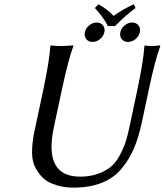

<svg xmlns="http://www.w3.org/2000/svg" viewBox="-20 -858 761 888"><path d="M378.9 -677.2Q368.7 -690.4 372.6 -709Q376.5 -727.5 392.6 -740.7Q408.7 -753.9 427.2 -753.9Q445.8 -753.9 456.3 -740.7Q466.8 -727.5 462.6 -709Q458.5 -690.4 442.6 -677.2Q426.8 -664.1 408 -664.1Q389.2 -664.1 378.9 -677.2ZM543 -677.2Q532.7 -690.4 536.6 -709Q540.5 -727.5 556.6 -740.7Q572.8 -753.9 591.3 -753.9Q609.9 -753.9 620.4 -740.7Q630.9 -727.5 626.7 -709Q622.6 -690.4 606.7 -677.2Q590.8 -664.1 572 -664.1Q553.2 -664.1 543 -677.2ZM615.7 -444.8Q643.1 -574.2 647.9 -645L650.9 -647.9Q661.1 -645 685.1 -645Q685.1 -645 720.7 -647.9L721.2 -645Q696.8 -578.6 668.5 -444.8L636.7 -294.9Q621.6 -223.6 599.4 -171.4Q577.1 -119.1 541 -76.4Q504.9 -33.7 449.2 -12Q393.6 9.8 318.8 9.8Q294.4 9.8 271.2 5.9Q248 2 221.9 -8.3Q195.8 -18.6 177.5 -36.4Q159.2 -54.2 144.3 -81.5Q129.4 -108.9 128.4 -147Q127.4 -185.1 136.2 -235.8L180.7 -444.8Q208 -574.2 212.9 -645L215.8 -647.9Q232.4 -645 266.1 -645L318.8 -647.9L319.3 -645Q294.9 -578.6 266.6 -444.8L229 -269Q180.7 -41 350.6 -41Q399.4 -41 437.3 -55.7Q475.1 -70.3 497.6 -91.1Q520 -111.8 537.6 -146.5Q555.2 -181.2 563.2 -208.7Q571.3 -236.3 580.1 -276.9ZM479 -737.3Q459.5 -776.9 418.9 -820.8L435.1 -838.4Q476.6 -815.4 504.9 -784.7Q556.2 -819.8 599.1 -838.4L606.9 -820.8Q562 -788.1 511.7 -737.3Z"/></svg>

Font: Linux Biolinum O
Style: Italic
Weight: 400
Italic angle: -12°
Designer: Philipp H. Poll
Foundry: Philipp H. Poll
Version: Version 1.1.3